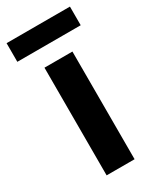

<svg xmlns="http://www.w3.org/2000/svg" viewBox="-225 -746 664 803"><g transform="rotate(-30 107.0 -344.0)"><path d="M-46 -598V-688H260V-598ZM40 0V-520H175V0Z"/></g></svg>

Font: Cal Sans
Style: Regular
Weight: 400
Designer: Designer Mark Davis DBA MarkFonts
Foundry: Designer Mark Davis DBA MarkFonts
Version: Version 1.000